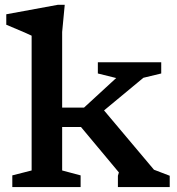

<svg xmlns="http://www.w3.org/2000/svg" viewBox="-20 -760 718 780"><path d="M354.5 -271.5 385 -332.5 605.5 -70.5 669.5 -46V0H459V-46L463 -59.5L309 -244H197.5V-323H321.5L452 -443L377.5 -461.5V-507H635V-461.5L562.5 -444ZM232.5 -67.5 307.5 -47.5V0H30V-47.5L108.5 -67.5V-615Q102 -618.5 85 -625.8Q68 -633 46.5 -642.2Q25 -651.5 5.5 -659.5V-702L215 -740.5H243L232.5 -630Z"/></svg>

Font: Newsreader 7pt Medium
Style: Regular
Weight: 500
Designer: Hugues Gentile
Foundry: Production Type
Version: Version 1.003